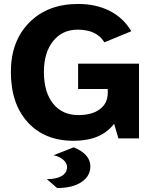

<svg xmlns="http://www.w3.org/2000/svg" viewBox="-20 -700 759 971"><path d="M353 45Q437 80 437 141Q437 191 391.5 221Q346 251 269 251L217 206Q265 206 292 190Q319 174 319 145Q319 125 300.5 108.5Q282 92 251 85ZM376 -118Q446 -118 485.5 -148Q525 -178 525 -231V-250H375V-378H683V0H579L557 -74Q492 12 352 12Q206 12 120.5 -81.5Q35 -175 35 -336Q35 -492 128 -586Q221 -680 375 -680Q466 -680 535.5 -644.5Q605 -609 644 -542L508 -486Q469 -550 373 -550Q295 -550 248.5 -492Q202 -434 202 -336Q202 -234 248.5 -176Q295 -118 376 -118Z"/></svg>

Font: Atkinson Hyperlegible Pro
Style: Bold
Weight: 700
Designer: Elliott Scott, Megan Eiswerth, Linus Boman, Theodore Petrosky, Jacob Perez
Foundry: Braille Institute
Version: Version 1.5.1